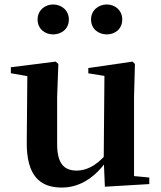

<svg xmlns="http://www.w3.org/2000/svg" viewBox="-20 -820 718 856"><path d="M255.7 16.2C339.9 16.2 406.2 -33 456 -103H503.2L469.6 -153.8C430.2 -98 378.5 -59.5 321.8 -59.5C267.4 -59.5 234.7 -88.6 234.7 -177.8V-388.7L240.2 -534.8L228 -545.4L28.4 -520.2V-493.5L132 -475.4L102 -497.7L99.3 -187.9C97.6 -37 157.3 16.2 255.7 16.2ZM447.6 12.4 645.6 0.7V-28.5L577.6 -35V-388.7L581.6 -534.8L570.9 -545.4L373.7 -516.6V-493.2L445.6 -481.6L442.4 -111.9V-109.4ZM216.7 -666.6C254.1 -666.6 287 -690.9 287 -733.2C287 -774.1 254.1 -800.1 216.7 -800.1C180.5 -800.1 147.6 -774.1 147.6 -733.2C147.6 -690.9 180.5 -666.6 216.7 -666.6ZM456 -666.6C493.1 -666.6 525 -690.9 525 -733.2C525 -774.1 493.1 -800.1 456 -800.1C419.3 -800.1 385.9 -774.1 385.9 -733.2C385.9 -690.9 419.3 -666.6 456 -666.6Z"/></svg>

Font: Source Han Serif TW VF
Style: Regular
Weight: 250
Designer: Ryoko NISHIZUKA 西塚涼子 (kana & ideographs); Frank Grießhammer (Latin, Greek & Cyrillic); Wenlong ZHANG 张文龙 (bopomofo); San
Foundry: Adobe
Version: Version 2.002;hotconv 1.1.0;makeotfexe 2.6.0